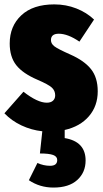

<svg xmlns="http://www.w3.org/2000/svg" viewBox="-35 -574 463 866"><path d="M405.8 -162.1Q405.8 -95.7 366 -49.6Q326.2 -3.4 256.8 12.2V48.8Q351.1 64.5 351.1 149.9Q351.1 203.6 313.5 237.8Q275.9 272 206.1 272Q144.5 272 95.2 238.8L133.8 161.1Q161.6 173.8 190.9 173.8Q223.1 173.8 223.1 147.9Q223.1 131.8 204.6 125Q186 118.2 145 118.2L155.8 18.1Q106.4 12.7 61.8 -8.3Q17.1 -29.3 -15.1 -63L70.8 -160.2Q134.3 -110.8 175.8 -110.8Q194.3 -110.8 204.1 -119.9Q213.9 -128.9 213.9 -144Q213.9 -165 198.7 -179Q183.6 -192.9 134.8 -213.9Q67.4 -242.7 38.1 -280.3Q8.8 -317.9 8.8 -377.9Q8.8 -456.1 61.3 -505.1Q113.8 -554.2 210 -554.2Q262.7 -554.2 309.3 -535.9Q356 -517.6 389.2 -485.8L323.2 -386.2Q271 -421.9 230 -421.9Q194.8 -421.9 194.8 -393.1Q194.8 -377 210.4 -365Q226.1 -353 282.2 -328.1Q345.2 -300.3 375.5 -262.2Q405.8 -224.1 405.8 -162.1Z"/></svg>

Font: Fira Sans Compressed Heavy
Style: Regular
Weight: 900
Width: 1
Designer: Carrois Corporate & Edenspiekermann AG
Foundry: Carrois Corporate GbR & Edenspiekermann AG
Version: Version 4.203;PS 004.203;hotconv 1.0.88;makeotf.lib2.5.64775